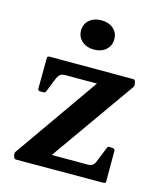

<svg xmlns="http://www.w3.org/2000/svg" viewBox="-108 -799 748 881"><g transform="rotate(15 265.5 -358.5)"><path d="M440 -159Q443 -168 454 -166L468 -165Q477 -163 477 -153V-9Q477 0 467 0L51 1Q43 1 40 -9L37 -19Q36 -28 42 -36L342 -464L355 -432H170Q155 -432 146.5 -426Q138 -420 132 -407L104 -337Q101 -329 91 -330H75Q66 -331 66 -341L67 -486Q67 -495 77 -495H474Q484 -495 486 -485L488 -475Q490 -466 484 -458L188 -39L166 -62H373Q389 -62 397.5 -68Q406 -74 411 -87ZM265 -579Q231 -579 208.5 -598.5Q186 -618 186 -649Q186 -680 208.5 -699Q231 -718 265 -718Q300 -718 322 -699Q344 -680 344 -649Q344 -618 322 -598.5Q300 -579 265 -579Z"/></g></svg>

Font: Hahmlet SemiBold
Style: Regular
Weight: 600
Version: Version 1.002